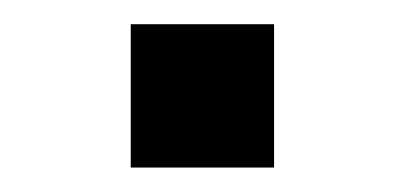

<svg xmlns="http://www.w3.org/2000/svg" viewBox="-20 -137 332 157"><path d="M86.9 0V-117.2H204.1V0Z"/></svg>

Font: CMU Bright
Style: SemiBold
Weight: 600
Version: Version 0.7.0